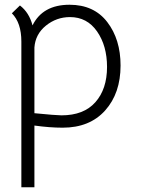

<svg xmlns="http://www.w3.org/2000/svg" viewBox="-20 -528 598 809"><path d="M30 -472 64 -505Q103 -475 117 -421Q160 -508 273 -508Q376 -508 432 -435Q488 -362 488 -252Q488 -135 423 -62.5Q358 10 244 10Q190 10 125 1V261H70V-353Q70 -432 30 -472ZM125 -328V-51Q217 -42 239 -42Q333 -42 382 -97.5Q431 -153 431 -246Q431 -335 389 -395.5Q347 -456 275 -456Q218 -456 173.5 -420Q129 -384 125 -328Z"/></svg>

Font: Bellota
Style: Regular
Weight: 400
Designer: Kemie Guaida
Foundry: Kemie Guaida
Version: Version 1.000;PS 002.000;hotconv 1.0.70;makeotf.lib2.5.58329